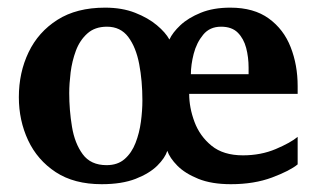

<svg xmlns="http://www.w3.org/2000/svg" viewBox="-20 -490 820 497"><path d="M750.5 -64.5Q730.5 -47.9 684.1 -30.5Q637.7 -13.2 577.6 -13.2Q527.8 -13.2 493.4 -27.1Q459 -41 439.2 -61Q419.4 -81.1 413.1 -99.6Q407.2 -81.1 387 -61Q366.7 -41 331.1 -27.1Q295.4 -13.2 243.2 -13.2Q171.9 -13.2 124.3 -44.4Q76.7 -75.7 52.7 -127Q28.8 -178.2 28.8 -238.3Q28.8 -302.2 54 -354.7Q79.1 -407.2 128.7 -438.7Q178.2 -470.2 252 -470.2Q295.9 -470.2 329.6 -457Q363.3 -443.8 386 -424.8Q408.7 -405.8 418.5 -387.7Q426.8 -405.8 447 -424.8Q467.3 -443.8 499.8 -457Q532.2 -470.2 576.2 -470.2Q637.2 -470.2 675.8 -442.1Q714.4 -414.1 732.4 -367.9Q750.5 -321.8 750.5 -267.1V-247.1H469.7Q469.7 -211.4 483.4 -174.6Q497.1 -137.7 527.6 -112.8Q558.1 -87.9 608.9 -87.9Q655.3 -87.9 693.8 -104.2Q732.4 -120.6 750.5 -135.7ZM623.5 -297.9V-314.9Q623.5 -341.8 617.2 -366Q610.8 -390.1 595.5 -405.5Q580.1 -420.9 552.2 -420.9Q522.9 -420.9 505.9 -400.1Q488.8 -379.4 481.4 -350.8Q474.1 -322.3 474.1 -297.9ZM348.6 -230Q348.6 -280.8 340.3 -324.2Q332 -367.7 312 -394.3Q292 -420.9 256.8 -420.9Q225.6 -420.9 206.1 -403.3Q186.5 -385.7 176.5 -358.9Q166.5 -332 162.8 -302.5Q159.2 -272.9 159.2 -249Q159.2 -205.1 166.3 -162.1Q173.3 -119.1 194.1 -90.8Q214.8 -62.5 255.9 -62.5Q284.7 -62.5 302.7 -78.4Q320.8 -94.2 330.8 -119.9Q340.8 -145.5 344.7 -174.6Q348.6 -203.6 348.6 -230Z"/></svg>

Font: Annapurna SIL
Style: Bold
Weight: 700
Designer: Peter Martin, Annie Olsen
Foundry: SIL International
Version: Version 2.000